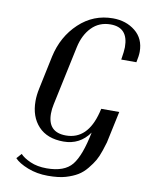

<svg xmlns="http://www.w3.org/2000/svg" viewBox="-97 -770 814 1049"><g transform="rotate(10 309.5 -245.5)"><path d="M56 144 81 116Q99 136 137.5 153Q176 170 228 170Q327 170 369 118Q411 66 437 -65Q384 10 293.5 10Q203 10 154 -42.5Q105 -95 105 -182Q105 -214 113 -252L152 -437Q177 -551 256.5 -625.5Q336 -700 444 -700Q517 -700 568 -659Q619 -618 619 -545Q619 -523 611 -486H527Q535 -534 535 -556Q535 -665 437 -665Q374 -665 332.5 -622.5Q291 -580 276 -510L206 -181Q200 -154 200 -129Q200 -25 301 -25Q421 -25 461 -181L466 -202H566Q532 -40 528.5 -26.5Q525 -13 513.5 21Q502 55 489.5 77Q477 99 454.5 126.5Q432 154 405.5 170Q379 186 340.5 197.5Q302 209 241.5 209Q181 209 130 189Q79 169 56 144Z"/></g></svg>

Font: Trochut
Style: Italic
Weight: 400
Italic angle: -12°
Designer: Andreu Balius
Foundry: Andreu Balius
Version: Version 1.001